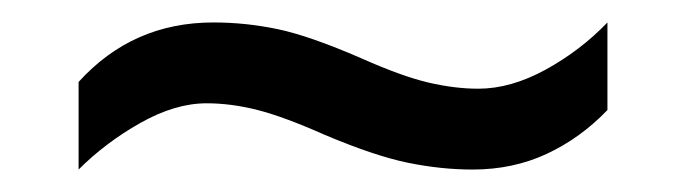

<svg xmlns="http://www.w3.org/2000/svg" viewBox="-20 -505 612 171"><path d="M269 -385Q233 -401 209.5 -407Q186 -413 164 -413Q136 -413 105 -395.5Q74 -378 50 -354V-432Q98 -485 170 -485Q199 -485 227.5 -479Q256 -473 302 -453Q338 -437 361.5 -431.5Q385 -426 406 -426Q435 -426 466 -443Q497 -460 521 -485V-407Q497 -382 467 -368Q437 -354 401 -354Q373 -354 343.5 -360Q314 -366 269 -385Z"/></svg>

Font: Noto Sans Telugu UI
Style: Regular
Weight: 400
Designer: Jelle Bosma - Monotype Design Team
Foundry: Monotype Imaging Inc.
Version: Version 2.005; ttfautohint (v1.8.4.7-5d5b)